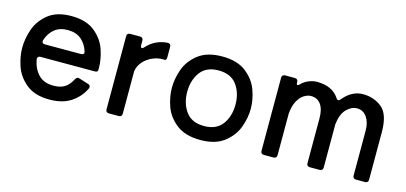

<svg xmlns="http://www.w3.org/2000/svg" viewBox="-53 -873 2585 1222"><g transform="rotate(15 1239.0 -262.0)"><path d="M532 -235H176Q165 -235 160 -229Q155 -223 156 -213Q167 -153 202.5 -116Q238 -79 300 -79Q347 -79 375 -96.5Q403 -114 424 -154Q432 -168 443 -168Q446 -168 452 -166L512 -147Q527 -143 527 -130Q527 -123 525 -120Q497 -61 441.5 -24Q386 13 300 13Q203 13 147 -32.5Q91 -78 69.5 -140.5Q48 -203 48 -262Q48 -321 69.5 -383.5Q91 -446 147 -491.5Q203 -537 300 -537Q397 -537 453.5 -491.5Q510 -446 531.5 -383.5Q553 -321 553 -262V-249Q553 -235 532 -235ZM164 -342Q163 -339 163 -335Q163 -319 182 -319H419Q430 -319 435.5 -324.5Q441 -330 438 -339Q424 -387 389.5 -416Q355 -445 300 -445Q247 -445 213 -417Q179 -389 164 -342Z M775 -503V-473Q775 -465 777.5 -460.5Q780 -456 784 -456Q791 -456 798 -465Q852 -525 934 -531H936Q946 -531 951 -525.5Q956 -520 956 -511V-442Q956 -421 944 -421Q940 -422 932 -422Q898 -422 863.5 -407Q829 -392 804.5 -364Q780 -336 775 -301V-21Q775 -11 769.5 -5.5Q764 0 754 0H689Q679 0 673.5 -5.5Q668 -11 668 -21V-503Q668 -513 673.5 -518.5Q679 -524 689 -524H754Q764 -524 769.5 -518.5Q775 -513 775 -503Z M1034 -262Q1034 -321 1056 -383.5Q1078 -446 1136 -491.5Q1194 -537 1294 -537Q1393 -537 1451 -491.5Q1509 -446 1531.5 -383.5Q1554 -321 1554 -262Q1554 -203 1531.5 -140.5Q1509 -78 1451 -32.5Q1393 13 1294 13Q1194 13 1136 -32.5Q1078 -78 1056 -140.5Q1034 -203 1034 -262ZM1453 -262Q1453 -339 1414 -392Q1375 -445 1294 -445Q1213 -445 1174 -392Q1135 -339 1135 -262Q1135 -185 1174 -132Q1213 -79 1294 -79Q1375 -79 1414 -132Q1453 -185 1453 -262Z M2398 -334V-21Q2398 -11 2392.5 -5.5Q2387 0 2377 0H2317Q2307 0 2301.5 -5.5Q2296 -11 2296 -21V-317Q2296 -371 2272 -405.5Q2248 -440 2207 -440Q2171 -440 2139 -407.5Q2107 -375 2099 -307V-21Q2099 -11 2093.5 -5.5Q2088 0 2078 0H2013Q2003 0 1997.5 -5.5Q1992 -11 1992 -21V-317Q1992 -376 1969 -408Q1946 -440 1904 -440Q1881 -440 1857 -424.5Q1833 -409 1816 -376.5Q1799 -344 1795 -295V-21Q1795 -11 1789.5 -5.5Q1784 0 1774 0H1710Q1700 0 1694.5 -5.5Q1689 -11 1689 -21V-503Q1689 -513 1694.5 -518.5Q1700 -524 1710 -524H1774Q1784 -524 1789.5 -518.5Q1795 -513 1795 -503V-501Q1795 -485 1802 -485Q1809 -485 1816 -494Q1838 -516 1865.5 -526.5Q1893 -537 1918 -537Q2018 -537 2063 -470Q2069 -459 2077 -459Q2083 -459 2089 -466Q2146 -537 2221 -537Q2293 -537 2345.5 -494.5Q2398 -452 2398 -334Z"/></g></svg>

Font: Shippori Antique B1
Style: Regular
Weight: 400
Designer: FONTDASU
Foundry: FONTDASU / Google Inc. / but / Adobe
Version: Version 2.001